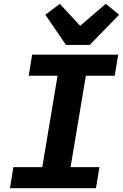

<svg xmlns="http://www.w3.org/2000/svg" viewBox="-20 -984 643 1004"><path d="M32 0 50 -110H201L281 -588H130L148 -698H598L580 -588H429L349 -110H500L482 0ZM325 -749 217 -907 293 -964 399 -849 533 -964 603 -907 449 -749Z"/></svg>

Font: IBM Plex Mono
Style: Bold Italic
Weight: 700
Italic angle: -9°
Monospace: yes
Designer: Mike Abbink, Paul van der Laan, Pieter van Rosmalen
Foundry: Bold Monday
Version: Version 2.3